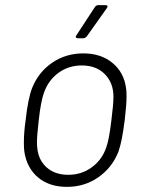

<svg xmlns="http://www.w3.org/2000/svg" viewBox="-20 -720 557 748"><path d="M75 -128Q73 -139 73 -165Q73 -205 80 -253Q89 -335 105 -377Q130 -439 183 -475.5Q236 -512 305 -512Q373 -512 418 -475Q463 -438 471 -377Q473 -367 473 -343Q473 -313 466 -253Q460 -207 454.5 -179Q449 -151 441 -128Q416 -66 362.5 -29Q309 8 241 8Q172 8 128.5 -28.5Q85 -65 75 -128ZM394 -146Q405 -175 414 -252Q422 -314 422 -343Q422 -397 388.5 -431Q355 -465 299 -465Q247 -465 207.5 -436Q168 -407 151 -358Q139 -325 131 -252Q124 -191 124 -167Q124 -152 125 -146Q129 -97 161.5 -68Q194 -39 246 -39Q298 -39 338 -68.5Q378 -98 394 -146ZM278 -583 350 -693Q355 -700 363 -700H391Q397 -700 398.5 -696.5Q400 -693 396 -688L318 -578Q311 -571 305 -571H283Q277 -571 275.5 -574.5Q274 -578 278 -583Z"/></svg>

Font: Barlow Light
Style: Italic
Weight: 300
Italic angle: -7°
Designer: Jeremy Tribby
Foundry: Tribby Type
Version: Version 1.408